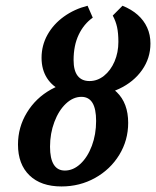

<svg xmlns="http://www.w3.org/2000/svg" viewBox="-20 -651 554 682"><path d="M43.9 -137.5Q43.9 -199.2 75.6 -251.1Q107.2 -303.1 161.4 -333.3Q215.7 -363.5 280.7 -363.5Q353.7 -363.5 394.5 -324Q435.3 -284.6 435.3 -214.7Q435.3 -152.6 403.6 -100.8Q371.9 -49.1 317.7 -18.9Q263.5 11.3 198.4 11.3Q125.4 11.3 84.7 -28.1Q43.9 -67.5 43.9 -137.5ZM321.4 -221.3Q321.4 -264.4 308.4 -285.7Q295.3 -307 269.2 -307Q239.8 -307 214.1 -282.8Q188.4 -258.5 173.1 -217.7Q157.7 -176.9 157.7 -130Q157.7 -87.7 171 -66.4Q184.2 -45.2 210.4 -45.2Q240.2 -45.2 265.7 -69Q291.2 -92.8 306.3 -133.2Q321.4 -173.6 321.4 -221.3ZM127.6 -445.7Q127.6 -489.6 148.6 -527.4Q169.6 -565.1 206.8 -591.9Q244 -618.7 291 -630.6L309.5 -588.3Q277.7 -565.8 259.6 -527.8Q241.4 -489.7 241.4 -437.5Q241.4 -400.2 255.9 -381.6Q270.3 -363.1 298.1 -363.1Q326 -363.1 349.5 -381.8Q373 -400.6 386.8 -432.5Q400.5 -464.4 400.5 -502.3Q400.5 -533.3 395.8 -554.8Q391.1 -576.2 380.5 -595.7L415.2 -630.6Q447.1 -617.7 469.1 -598.2Q491.1 -578.7 502.7 -553.1Q514.4 -527.5 514.4 -496.5Q514.4 -444.5 484.6 -402.2Q454.9 -359.9 403.2 -335.5Q351.5 -311.1 288.8 -311.1Q238.7 -311.1 202.5 -327.3Q166.3 -343.4 146.9 -373.7Q127.6 -404 127.6 -445.7Z"/></svg>

Font: Playfair Micro SmCond SmLight
Style: Italic
Weight: 360
Width: 4
Italic angle: -15.6°
Designer: Claus Eggers Sørensen
Foundry: Claus Eggers Sørensen
Version: Version 2.203;Glyphs 3.3 (3326)